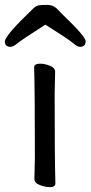

<svg xmlns="http://www.w3.org/2000/svg" viewBox="-52 -751 371 787"><path d="M152 16Q133 16 111 7.5Q89 -1 89 -17L91 -105Q91 -368 88 -475Q88 -490 112 -490Q131 -490 152.5 -481.5Q174 -473 174 -457L172 -368Q172 -105 175 1Q175 16 152 16ZM275 -559Q265 -559 246.5 -575Q228 -591 134 -650Q37 -588 19.5 -573.5Q2 -559 -8 -559Q-32 -559 -32 -581Q-32 -605 83 -715Q95 -727 106.5 -729Q118 -731 141 -731Q165 -731 180 -716.5Q195 -702 210 -686Q299 -601 299 -582Q299 -559 275 -559Z"/></svg>

Font: LXGW WenKai Medium
Style: Regular
Weight: 500
Designer: LXGW / Fontworks Inc.
Foundry: LXGW / Fontworks Inc.
Version: Version 1.501; October 10, 2024